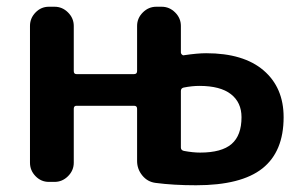

<svg xmlns="http://www.w3.org/2000/svg" viewBox="-20 -540 896 570"><path d="M517 -270V-102Q517 -94 526 -92Q553 -87 574 -87Q638 -87 667.5 -112.5Q697 -138 697 -192Q697 -236 665.5 -260.5Q634 -285 572 -285Q550 -285 525 -280Q517 -278 517 -270ZM125 0Q102 0 85.5 -17Q69 -34 69 -57V-463Q69 -486 85.5 -503Q102 -520 125 -520H142Q165 -520 182 -503Q199 -486 199 -463V-329Q199 -320 207 -320H378Q387 -320 387 -329V-463Q387 -486 404 -503Q421 -520 444 -520H460Q483 -520 500 -503Q517 -486 517 -463V-384Q517 -381 520 -378Q523 -375 526 -376Q566 -382 592 -382Q703 -382 762.5 -331Q822 -280 822 -192Q822 -90 759 -40Q696 10 562 10Q495 10 442 3Q418 0 402.5 -19Q387 -38 387 -62V-217Q387 -226 378 -226H207Q199 -226 199 -217V-57Q199 -34 182 -17Q165 0 142 0Z"/></svg>

Font: Rounded Mplus 1c Bold
Style: Bold
Weight: 700
Version: Version 1.059.20150529